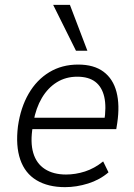

<svg xmlns="http://www.w3.org/2000/svg" viewBox="-20 -763 552 791"><path d="M248 8Q178 8 130.5 -20.5Q83 -49 63.5 -105.5Q44 -162 54 -243Q65 -320 98 -377Q131 -434 183 -465.5Q235 -497 302 -497Q367 -497 406.5 -467.5Q446 -438 460 -384Q474 -330 463 -256L459 -231H97L105 -278H429L409 -261Q419 -323 409.5 -364Q400 -405 372.5 -426Q345 -447 298 -447Q251 -447 214 -424Q177 -401 152.5 -359.5Q128 -318 118 -262L115 -242Q104 -177 117 -133Q130 -89 165 -66.5Q200 -44 252 -44Q291 -44 330 -56.5Q369 -69 405 -98L427 -53Q391 -22 343 -7Q295 8 248 8ZM293 -554 199 -743H268L340 -554Z"/></svg>

Font: Nunito Sans 10pt SemiCondensed Light
Style: Italic
Weight: 300
Width: 4
Italic angle: -9°
Designer: Vernon Adams
Foundry: Vernon Adams
Version: Version 3.101;gftools[0.9.27]